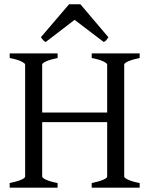

<svg xmlns="http://www.w3.org/2000/svg" viewBox="-20 -860 694 880"><path d="M24.4 0V-21Q57.6 -27.8 76.4 -35.9Q95.2 -43.9 95.2 -50.8V-564Q95.2 -569.8 77.4 -578.6Q59.6 -587.4 24.4 -594.2V-615.2H244.1V-594.2Q210.9 -587.4 192.1 -579.1Q173.3 -570.8 173.3 -564V-344.2H471.2V-564Q471.2 -569.8 453.4 -578.6Q435.5 -587.4 400.4 -594.2V-615.2H620.1V-594.2Q586.9 -587.4 568.1 -579.1Q549.3 -570.8 549.3 -564V-50.8Q549.3 -44.9 567.1 -36.4Q585 -27.8 620.1 -21V0H400.4V-21Q433.6 -27.8 452.4 -35.9Q471.2 -43.9 471.2 -50.8V-300.3H173.3V-50.8Q173.3 -44.9 190.9 -36.4Q208.5 -27.8 244.1 -21V0ZM476.6 -689.5Q470.7 -680.2 467.3 -675.8Q463.9 -671.4 455.6 -667.5L321.8 -769L189.5 -667.5Q185.5 -669.4 182.9 -671.4Q180.2 -673.3 178 -675.8Q175.8 -678.2 173.3 -681.6Q170.9 -685.1 167.5 -689.5L296.4 -840.3H348.6Z"/></svg>

Font: Gentium Unicode
Style: Regular
Weight: 400
Version: Version 1.009